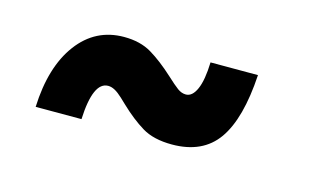

<svg xmlns="http://www.w3.org/2000/svg" viewBox="-37 -457 600 344"><g transform="rotate(15 263.5 -285.0)"><path d="M193 -251Q191 -253 183 -260.5Q175 -268 168.5 -271.5Q162 -275 156 -275Q128 -275 125 -205H40Q43 -280 75.5 -323.5Q108 -367 161 -367Q191 -367 212 -354.5Q233 -342 257 -320Q271 -307 278.5 -301.5Q286 -296 294 -296Q306 -296 313.5 -313Q321 -330 322 -363H410Q405 -281 377.5 -242Q350 -203 293 -203Q259 -203 237.5 -216Q216 -229 193 -251Z"/></g></svg>

Font: Open Sauce One ExtraBold
Style: Regular
Weight: 800
Designer: Alfredo Marco Pradil
Foundry: Creative Sauce Fz LLC
Version: Version 1.477